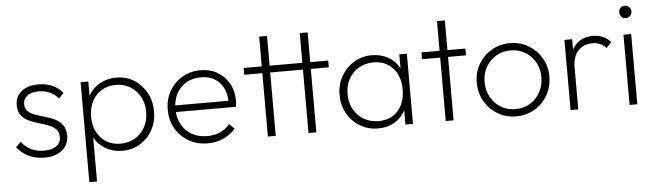

<svg xmlns="http://www.w3.org/2000/svg" viewBox="-51 -866 4320 1267"><g transform="rotate(-5 2109.0 -232.5)"><path d="M214 10Q157 10 110.5 -12.5Q64 -35 33 -74L67 -108Q95 -71 132.5 -53.5Q170 -36 215 -36Q267 -36 297 -57Q327 -78 327 -116Q327 -150 308 -169Q289 -188 258.5 -199.5Q228 -211 194.5 -220.5Q161 -230 130.5 -244.5Q100 -259 81 -283.5Q62 -308 62 -351Q62 -407 103 -441Q144 -475 216 -475Q267 -475 309 -456.5Q351 -438 376 -404L343 -370Q322 -398 288.5 -413.5Q255 -429 213 -429Q163 -429 137 -407.5Q111 -386 111 -354Q111 -323 130 -305.5Q149 -288 179 -277.5Q209 -267 243 -257.5Q277 -248 307.5 -233Q338 -218 357 -191.5Q376 -165 376 -121Q376 -61 331.5 -25.5Q287 10 214 10Z M495 197V-465H546V-371Q573 -420 622.5 -447.5Q672 -475 731 -475Q797 -475 848.5 -443Q900 -411 930.5 -356Q961 -301 961 -232Q961 -163 931 -108.5Q901 -54 849 -22Q797 10 731 10Q670 10 621 -18Q572 -46 546 -95V197ZM722 -38Q777 -38 819 -63Q861 -88 885 -132Q909 -176 909 -233Q909 -289 885 -333Q861 -377 819.5 -402Q778 -427 725 -427Q671 -427 630 -402.5Q589 -378 566.5 -333.5Q544 -289 544 -232Q544 -175 566.5 -131Q589 -87 629 -62.5Q669 -38 722 -38Z M1296 10Q1226 10 1171 -22Q1116 -54 1084 -109Q1052 -164 1052 -233Q1052 -302 1083 -356.5Q1114 -411 1168 -443Q1222 -475 1290 -475Q1353 -475 1401.5 -446.5Q1450 -418 1478 -368Q1506 -318 1506 -253Q1506 -241 1502 -214H1104Q1111 -134 1163.5 -86Q1216 -38 1299 -38Q1344 -38 1382 -54.5Q1420 -71 1447 -104L1481 -71Q1449 -33 1400.5 -11.5Q1352 10 1296 10ZM1289 -428Q1211 -428 1161 -381.5Q1111 -335 1104 -258H1456Q1454 -335 1409 -381.5Q1364 -428 1289 -428Z M1695 0V-420H1575V-465H1695V-662H1747V-465H1964V-662H2016V-465H2135V-420H2016V0H1964V-420H1747V0Z M2426 10Q2359 10 2305.5 -22Q2252 -54 2221 -108.5Q2190 -163 2190 -232Q2190 -300 2221 -355Q2252 -410 2305 -442.5Q2358 -475 2424 -475Q2486 -475 2533.5 -447.5Q2581 -420 2606 -372V-465H2656V0H2606V-94Q2581 -45 2534 -17.5Q2487 10 2426 10ZM2433 -38Q2513 -38 2560.5 -91Q2608 -144 2608 -232Q2608 -320 2559.5 -373.5Q2511 -427 2432 -427Q2377 -427 2334 -402Q2291 -377 2267 -333Q2243 -289 2243 -233Q2243 -176 2267.5 -132Q2292 -88 2335 -63Q2378 -38 2433 -38Z M2873 0V-420H2753V-465H2873V-662H2925V-465H3044V-420H2925V0Z M3340 10Q3272 10 3217.5 -22.5Q3163 -55 3131 -110.5Q3099 -166 3099 -234Q3099 -302 3131 -356.5Q3163 -411 3217.5 -443Q3272 -475 3340 -475Q3407 -475 3461 -443Q3515 -411 3547.5 -356.5Q3580 -302 3580 -234Q3580 -165 3548 -109.5Q3516 -54 3461.5 -22Q3407 10 3340 10ZM3340 -38Q3393 -38 3435.5 -63.5Q3478 -89 3502.5 -133.5Q3527 -178 3527 -235Q3527 -290 3502.5 -333Q3478 -376 3435.5 -401.5Q3393 -427 3340 -427Q3286 -427 3243 -401.5Q3200 -376 3175.5 -332.5Q3151 -289 3151 -234Q3151 -178 3175.5 -133.5Q3200 -89 3243 -63.5Q3286 -38 3340 -38Z M3700 0V-465H3751V-397Q3794 -475 3889 -475Q3923 -475 3952.5 -463Q3982 -451 4007 -424L3973 -388Q3937 -427 3880 -427Q3823 -427 3787 -388.5Q3751 -350 3751 -278V0Z M4116 -573Q4098 -573 4087 -585Q4076 -597 4076 -615Q4076 -632 4087 -643.5Q4098 -655 4116 -655Q4133 -655 4145 -643.5Q4157 -632 4157 -615Q4157 -597 4145 -585Q4133 -573 4116 -573ZM4091 0V-465H4142V0Z"/></g></svg>

Font: Outfit Extra Light
Style: Regular
Weight: 200
Designer: Rodrigo Fuenzalida
Foundry: fragTYPE
Version: Version 1.000